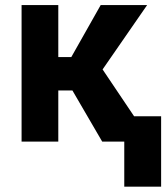

<svg xmlns="http://www.w3.org/2000/svg" viewBox="-20 -548 644 743"><path d="M260.3 -197.8H205.6V0H63.5V-528.3H205.6V-327.1H255.9L369.6 -528.3H549.3L377 -279.3L564.9 0H375.5ZM603.5 174.3H460.9V-98.1H603.5Z"/></svg>

Font: Roboto Web
Style: Bold
Weight: 700
Designer: Google
Version: Version 1.200310; 2013